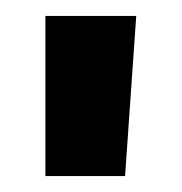

<svg xmlns="http://www.w3.org/2000/svg" viewBox="-20 -664 228 241"><path d="M37 -443H137L151 -644H37Z"/></svg>

Font: Kanit Medium
Style: Regular
Weight: 500
Designer: Katatrad Team
Foundry: CadsonDemak
Version: Version 1.000;PS 001.000;hotconv 1.0.88;makeotf.lib2.5.64775